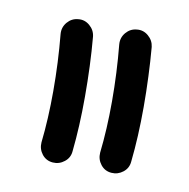

<svg xmlns="http://www.w3.org/2000/svg" viewBox="-46 -741 368 373"><g transform="rotate(10 138.5 -554.5)"><path d="M195.8 -413.1Q182.6 -414.1 174.6 -424.3Q166.5 -434.6 167.5 -447.8Q172.9 -495.1 172.9 -549.8Q172.9 -606.4 167.5 -661.6Q166.5 -674.8 175 -684.8Q183.6 -694.8 196.3 -695.8Q209 -697.3 219 -688.7Q229 -680.2 230.5 -667.5Q232.9 -639.6 234.1 -609.9Q235.4 -580.1 235.4 -549.8Q235.4 -491.2 230 -441.4Q229 -428.2 218.8 -420.2Q208.5 -412.1 195.8 -413.1ZM80.1 -413.1Q66.9 -414.1 58.8 -424.3Q50.8 -434.6 51.8 -447.8Q57.1 -495.1 57.1 -549.8Q57.1 -606.4 51.8 -661.6Q50.8 -674.8 59.3 -684.8Q67.9 -694.8 80.6 -695.8Q93.3 -697.3 103.3 -688.7Q113.3 -680.2 114.7 -667.5Q117.2 -639.6 118.4 -609.9Q119.6 -580.1 119.6 -549.8Q119.6 -491.2 114.3 -441.4Q113.3 -428.2 103 -420.2Q92.8 -412.1 80.1 -413.1Z"/></g></svg>

Font: Mikhak-DS2-FD Bold
Style: Regular
Weight: 700
Designer: Amin Abedi
Version: Version 3.4